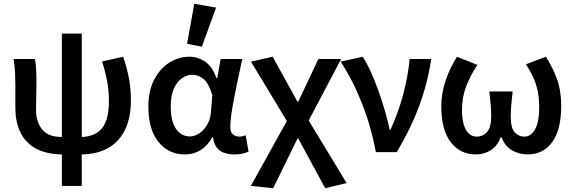

<svg xmlns="http://www.w3.org/2000/svg" viewBox="-20 -802 3024 1012"><path d="M306 178V12Q218 10 164 -22Q110 -54 85.5 -108.5Q61 -163 61 -230V-348Q61 -377 59.5 -414Q58 -451 52 -491H164Q169 -466 170.5 -436.5Q172 -407 172 -373Q172 -350 171.5 -321Q171 -292 170.5 -265.5Q170 -239 170 -222Q170 -161 201.5 -120.5Q233 -80 306 -80V-625H411V-80Q481 -82 517.5 -126Q554 -170 554 -269Q554 -319 546 -367Q538 -415 518 -478L629 -503Q649 -445 659.5 -389.5Q670 -334 670 -274Q670 -138 603 -64Q536 10 411 12V178Z M955 12Q868 12 815 -54Q762 -120 762 -240Q762 -323 792.5 -382Q823 -441 872.5 -472Q922 -503 978 -503Q1022 -503 1060.5 -477.5Q1099 -452 1121 -390H1125L1143 -491H1257Q1244 -431 1229.5 -362.5Q1215 -294 1204.5 -232.5Q1194 -171 1194 -130Q1194 -105 1208 -93.5Q1222 -82 1242 -82Q1250 -82 1258.5 -84Q1267 -86 1275 -89L1290 -3Q1278 3 1259.5 7.5Q1241 12 1215 12Q1167 12 1138 -9Q1109 -30 1103 -78H1099Q1047 12 955 12ZM981 -83Q1008 -83 1032.5 -100.5Q1057 -118 1073.5 -147.5Q1090 -177 1092 -212L1099 -300Q1081 -362 1053.5 -385Q1026 -408 994 -408Q966 -408 939.5 -390Q913 -372 896.5 -335Q880 -298 880 -241Q880 -163 907.5 -123Q935 -83 981 -83ZM1044 -556 966 -571 1004 -782 1119 -762Z M1420 190 1302 178 1492 -164 1303 -477 1417 -503 1548 -266H1552L1658 -491H1778L1607 -167L1807 163L1694 190L1552 -72H1548Z M1961 0Q1936 -136 1886.5 -260.5Q1837 -385 1775 -477L1892 -503Q1915 -467 1936.5 -419Q1958 -371 1976.5 -318.5Q1995 -266 2010 -214Q2025 -162 2034 -118H2038Q2079 -207 2105 -303.5Q2131 -400 2139 -491H2253Q2240 -405 2217 -326.5Q2194 -248 2159 -168.5Q2124 -89 2071 0Z M2487 12Q2406 12 2356 -52.5Q2306 -117 2306 -241Q2306 -311 2329.5 -379.5Q2353 -448 2389 -503L2496 -460Q2457 -400 2436 -344Q2415 -288 2415 -219Q2415 -155 2435.5 -118.5Q2456 -82 2493 -82Q2526 -82 2547.5 -107Q2569 -132 2569 -189Q2569 -221 2566.5 -250Q2564 -279 2559 -320H2682Q2678 -279 2675 -250Q2672 -221 2672 -189Q2672 -128 2692.5 -105Q2713 -82 2745 -82Q2779 -82 2800.5 -121Q2822 -160 2822 -237Q2822 -282 2815 -318Q2808 -354 2793 -388.5Q2778 -423 2752 -463L2857 -503Q2893 -447 2915.5 -386Q2938 -325 2938 -244Q2938 -119 2891 -53.5Q2844 12 2760 12Q2718 12 2680 -9Q2642 -30 2623 -79H2619Q2600 -30 2565 -9Q2530 12 2487 12Z"/></svg>

Font: Source Sans Pro SemiBold
Style: Regular
Weight: 600
Designer: Paul D. Hunt
Foundry: Adobe Systems Incorporated
Version: Version 2.045;hotconv 1.0.109;makeotfexe 2.5.65596